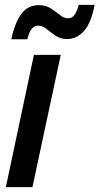

<svg xmlns="http://www.w3.org/2000/svg" viewBox="-20 -767 408 787"><path d="M4 0 119 -542H229L113 0ZM26 -606Q40 -671 66.5 -708.5Q93 -746 139 -746Q168 -746 188.5 -732.5Q209 -719 225.5 -705.5Q242 -692 259 -692Q274 -692 284 -704Q294 -716 303 -747H368Q353 -671 323.5 -639Q294 -607 256 -607Q227 -607 207 -621Q187 -635 170.5 -648.5Q154 -662 136 -662Q105 -662 92 -606Z"/></svg>

Font: Noto Sans Condensed SemiBold
Style: Italic
Weight: 600
Width: 3
Italic angle: -12°
Designer: Monotype Design Team
Foundry: Monotype Imaging Inc.
Version: Version 2.013; ttfautohint (v1.8.4.7-5d5b)